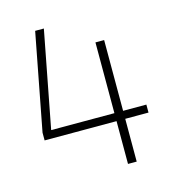

<svg xmlns="http://www.w3.org/2000/svg" viewBox="-97 -708 713 789"><g transform="rotate(-15 259.5 -313.5)"><path d="M487 -216V-182H388V0H351V-182H45V-215L124 -627H161L82 -216H351V-517H388V-216Z"/></g></svg>

Font: Blinker ExtraLight
Style: Regular
Weight: 200
Designer: Juergen Huber
Foundry: supertype
Version: Version 1.017;hotconv 1.0.117;makeotfexe 2.5.65602